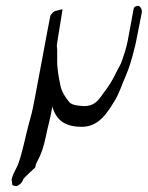

<svg xmlns="http://www.w3.org/2000/svg" viewBox="-20 -480 499 648"><path d="M59 124C60 121 99 85 99 85C101 73 104 68 108 60C120 39 128 12 134 -16C141 -52 151 -83 156 -118L160 -148C159 -138 156 -123 157 -118C170 -78 195 -52 256 -52C315 -52 343 -101 369 -143C383 -167 392 -196 404 -223C416 -250 426 -284 434 -318C436 -318 457 -433 458 -435C461 -446 455 -457 448 -460C440 -461 432 -457 431 -450L411 -342C407 -320 399 -297 392 -276C387 -261 381 -253 374 -239C361 -211 346 -187 327 -163C312 -140 296 -121 263 -122C243 -123 225 -125 215 -134C202 -149 188 -170 184 -191C178 -219 172 -251 173 -282V-304C174 -320 170 -320 173 -336L191 -448C190 -449 184 -448 172 -444C161 -444 152 -431 150 -427C148 -422 90 -102 87 -98C84 -85 80 -73 77 -61C66 -20 56 33 43 69C37 88 23 105 19 127L21 137C19 146 27 148 36 148C46 145 56 135 59 124Z"/></svg>

Font: Photofail
Style: It
Weight: 400
Foundry: Cannot Into Space Fonts
Version: Version 0.97